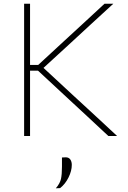

<svg xmlns="http://www.w3.org/2000/svg" viewBox="-20 -733 689 1035"><path d="M110 0V-713H142V-383H186L329.5 -515.5Q380 -562 429.5 -607.5Q478.5 -653 543.5 -713H591Q529 -656 470.5 -602.5Q412 -548.5 354 -495L214.5 -367L370.5 -222.5Q409 -187.5 452.5 -147Q495.5 -106.5 537.5 -68.5Q579 -30 611 0H564Q505 -55 453.5 -103Q402 -150.5 353 -196L185 -352H142V0ZM281 282Q303.5 255.5 308.8 231.2Q314 207 314 165V116L335 115Q351.5 115.5 359.2 127Q367 138.5 367 156Q367 188 349.5 223.5Q332 259 304 281Z"/></svg>

Font: Heraclito Thin
Style: Regular
Weight: 100
Designer: Kostas Bartsokas (font) & Cristiano Sobral (main changes)
Foundry: Kostas Bartsokas (font) & Cristiano Sobral (main changes)
Version: Version 1.00;July 8, 2020;FontCreator 13.0.0.2655 64-bit